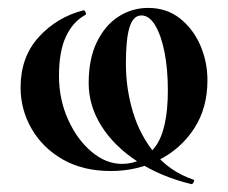

<svg xmlns="http://www.w3.org/2000/svg" viewBox="-20 -419 576 485"><path d="M463 46Q385 27 326.5 -11.5Q268 -50 236 -101Q204 -152 204 -209Q204 -271 225 -313.5Q246 -356 280 -377.5Q314 -399 354 -399Q401 -399 434.5 -372.5Q468 -346 486 -304.5Q504 -263 504 -216Q504 -146 470.5 -94.5Q437 -43 381.5 -15Q326 13 260 13Q190 13 139 -16Q88 -45 60 -93.5Q32 -142 32 -198Q32 -275 78 -325.5Q124 -376 191 -393Q193 -394 196 -388.5Q199 -383 195 -381Q164 -364 146.5 -326.5Q129 -289 129 -227Q129 -168 152 -117Q175 -66 211.5 -35.5Q248 -5 288 -5Q340 -5 372 -48Q404 -91 404 -191Q404 -245 395.5 -287.5Q387 -330 372 -355Q357 -380 337 -380Q317 -380 307.5 -351Q298 -322 298 -258Q298 -195 316 -135.5Q334 -76 372 -30.5Q410 15 469 35Q472 36 469 41.5Q466 47 463 46Z"/></svg>

Font: Cormorant
Style: Bold
Weight: 700
Designer: Christian Thalmann (Catharsis Fonts)
Foundry: Catharsis Fonts
Version: Version 4.000